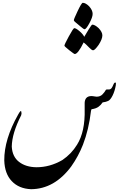

<svg xmlns="http://www.w3.org/2000/svg" viewBox="-20 -1098 862 1362"><path d="M801.3 -491.7Q793.9 -450.7 778.8 -420.4Q763.7 -390.1 748 -382.3Q732.4 -374.5 708 -371.6Q696.3 -353.5 678.7 -340.6Q661.1 -327.6 629.9 -323.2Q628.4 -323.2 625.5 -311.5Q609.9 -178.2 568.4 -71.3Q536.1 10.7 485.4 82.5Q366.7 242.7 200.7 244.1Q114.3 240.7 63.5 187Q13.2 134.3 10.3 40Q9.3 -109.4 108.4 -284.7Q127.4 -319.8 130.9 -306.6Q134.8 -293.9 130.4 -280.8Q64.9 -151.9 63.5 -58.1Q67.4 13.7 115.2 50.5Q163.1 87.4 238.8 88.4Q334 88.4 421.9 37.6Q486.8 -6.3 526.4 -71.3Q584.5 -163.1 580.6 -323.2V-369.6Q583.5 -415.5 627 -416.5Q637.7 -416.5 648.7 -414.3Q659.7 -412.1 665 -412.1Q691.4 -412.1 707 -428.5Q722.7 -444.8 731 -460.4Q733.9 -464.8 752.9 -463.4Q765.1 -463.4 772.5 -474.4Q779.8 -485.4 784.2 -497.6Q791.5 -515.1 799.8 -512.2Q804.2 -510.7 801.3 -491.7ZM437 -773.9Q437 -782.7 468.3 -840.1Q499.5 -897.5 506.8 -898.4Q518.6 -898.4 543.7 -877.2Q568.8 -856 577.6 -836.9Q593.8 -863.3 608.4 -888.2Q629.9 -923.3 634.8 -923.3Q652.3 -923.3 679.7 -898.4Q706.1 -870.6 706.1 -847.2Q706.1 -820.3 679.7 -779.8Q652.3 -741.2 640.6 -741.2Q631.3 -741.2 613.8 -759.3Q589.4 -785.2 573.2 -796.9Q533.2 -714.8 510.3 -714.8Q505.4 -714.8 471.2 -741.9Q437 -769 437 -773.9ZM503.9 -955.6Q503.9 -962.9 531 -1020Q558.1 -1077.1 566.9 -1078.1Q587.4 -1078.1 612.3 -1053.2Q637.2 -1025.4 637.2 -999.5Q637.2 -975.6 614 -933.1Q590.8 -890.6 580.1 -890.6Q573.2 -890.6 550.5 -910.6Q527.8 -930.7 515.9 -939.5Q503.9 -948.2 503.9 -955.6Z"/></svg>

Font: IranNastaliq
Style: Regular
Weight: 400
Designer: Hossein Zahedi
Version: Version 1.5